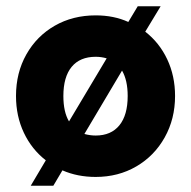

<svg xmlns="http://www.w3.org/2000/svg" viewBox="-20 -553 609 612"><path d="M179 -10 150 39H78L126 -42Q81 -77 56 -130Q31 -183 31 -247Q31 -321 64 -379.5Q97 -438 154.5 -471Q212 -504 285 -504Q343 -504 389 -483L419 -533H492L443 -452Q488 -417 513 -364Q538 -311 538 -247Q538 -174 505 -115Q472 -56 414.5 -22.5Q357 11 285 11Q227 11 179 -10ZM387 -247Q387 -297 369 -328L249 -126Q267 -121 285 -121Q334 -121 360.5 -153.5Q387 -186 387 -247ZM200 -166 320 -367Q303 -372 285 -372Q235 -372 208.5 -340Q182 -308 182 -247Q182 -196 200 -166Z"/></svg>

Font: Hanken Grotesk Black
Style: Regular
Weight: 900
Designer: Alfredo Marco Pradil
Foundry: Hanken Design Co.
Version: Version 3.014